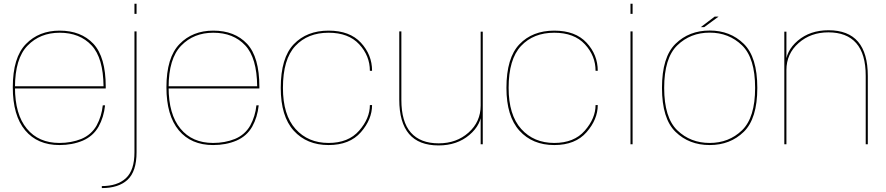

<svg xmlns="http://www.w3.org/2000/svg" viewBox="-20 -756 4642 1006"><path d="M291.5 4V-7Q182 -7 120.5 -82Q58.5 -156.5 58.5 -298.5Q58.5 -449.5 124.5 -517Q190 -584.5 292.5 -584.5Q398 -584.5 460 -518Q521 -453 522.5 -304H53.5V-292.5H534Q534 -298 534 -301.5Q534 -457 469.5 -526.5Q404.5 -595.5 292.5 -595.5Q184 -595.5 116 -525.5Q47 -455 47 -298.5Q47 -151 112 -73Q176.5 4 291.5 4ZM291.5 -7V4Q359 4 413.5 -19Q468 -42.5 496.5 -92.5Q524 -142 530.5 -204H518.5Q512.5 -146.5 486 -98Q458.5 -50 406 -28Q353.5 -7 291.5 -7Z M513.5 229.5Q601.5 229.5 648.5 185.8Q695.5 142 695.5 41.5V-591.5H684.5V42Q684.5 136 639.8 177.5Q595 219 513.5 219ZM684.5 -736.5V-683.5H695.5V-736.5Z M1096.5 4V-7Q987 -7 925.5 -82Q863.5 -156.5 863.5 -298.5Q863.5 -449.5 929.5 -517Q995 -584.5 1097.5 -584.5Q1203 -584.5 1265 -518Q1326 -453 1327.5 -304H858.5V-292.5H1339Q1339 -298 1339 -301.5Q1339 -457 1274.5 -526.5Q1209.5 -595.5 1097.5 -595.5Q989 -595.5 921 -525.5Q852 -455 852 -298.5Q852 -151 917 -73Q981.5 4 1096.5 4ZM1096.5 -7V4Q1164 4 1218.5 -19Q1273 -42.5 1301.5 -92.5Q1329 -142 1335.5 -204H1323.5Q1317.5 -146.5 1291 -98Q1263.5 -50 1211 -28Q1158.5 -7 1096.5 -7Z M1701.5 4Q1812 4 1870.8 -63.2Q1929.5 -130.5 1929.5 -205.5H1918Q1918 -136 1861.8 -71.5Q1805.5 -7 1701.5 -7Q1594.5 -7 1528.5 -80.2Q1462.5 -153.5 1462.5 -295.5Q1462.5 -446 1527.5 -515.2Q1592.5 -584.5 1701.5 -584.5Q1806 -584.5 1862 -524Q1918 -463.5 1918 -385H1929.5Q1929.5 -469 1871 -532.2Q1812.5 -595.5 1701.5 -595.5Q1587.5 -595.5 1519.2 -524.2Q1451 -453 1451 -295.5Q1451 -146.5 1519.2 -71.2Q1587.5 4 1701.5 4Z M2498.5 0H2509.5V-590H2498.5V-125.5ZM2083 -591.5H2072V-234Q2072 -114.5 2123.2 -54.2Q2174.5 6 2278 6Q2374.5 6 2439.2 -48.8Q2504 -103.5 2504 -177.5L2498.5 -203Q2498.5 -118 2435.2 -61.5Q2372 -5 2278.5 -5Q2182.5 -5 2132.8 -61.2Q2083 -117.5 2083 -233Z M2884 4Q2994.5 4 3053.2 -63.2Q3112 -130.5 3112 -205.5H3100.5Q3100.5 -136 3044.2 -71.5Q2988 -7 2884 -7Q2777 -7 2711 -80.2Q2645 -153.5 2645 -295.5Q2645 -446 2710 -515.2Q2775 -584.5 2884 -584.5Q2988.5 -584.5 3044.5 -524Q3100.5 -463.5 3100.5 -385H3112Q3112 -469 3053.5 -532.2Q2995 -595.5 2884 -595.5Q2770 -595.5 2701.8 -524.2Q2633.5 -453 2633.5 -295.5Q2633.5 -146.5 2701.8 -71.2Q2770 4 2884 4Z M3283.5 0H3294.5V-591.5H3283.5ZM3283.5 -736.5V-683.5H3294.5V-736.5Z M3698.5 4Q3806 4 3877 -65.2Q3948 -134.5 3948 -295.5Q3948 -457 3877 -526.5Q3806 -596 3698.5 -596Q3590.5 -596 3519.5 -526.5Q3448.5 -457 3448.5 -295.5Q3448.5 -134.5 3519.5 -65.2Q3590.5 4 3698.5 4ZM3698.5 -7Q3597.5 -7 3528.8 -73.2Q3460 -139.5 3460 -295.5Q3460 -452 3528.8 -518.5Q3597.5 -585 3698.5 -585Q3799 -585 3867.8 -518.5Q3936.5 -452 3936.5 -295.5Q3936.5 -139.5 3867.8 -73.2Q3799 -7 3698.5 -7ZM3652 -614H3670L3745 -669H3724.5Z M4089.5 0H4100.5V-435.5V-590H4089.5ZM4516 0H4527V-357.5Q4527 -477.5 4475.8 -537.5Q4424.5 -597.5 4321 -597.5Q4224.5 -597.5 4160.2 -543Q4096 -488.5 4096 -413.5L4100.5 -389Q4100.5 -474 4164 -530.2Q4227.5 -586.5 4320.5 -586.5Q4416.5 -586.5 4466.2 -530Q4516 -473.5 4516 -358.5Z"/></svg>

Font: Anybody SemiExpanded Thin
Style: Regular
Weight: 250
Width: 6
Version: Version 1.113;gftools[0.9.25]